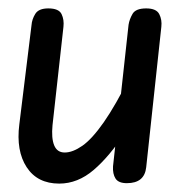

<svg xmlns="http://www.w3.org/2000/svg" viewBox="-20 -436 460 457"><path d="M121 1Q69 1 43.5 -38Q18 -77 26 -140L55 -376Q56 -390 64 -403Q72 -416 95 -416Q120 -416 126.5 -402.5Q133 -389 131 -372L105 -138Q102 -107 109 -90Q116 -73 134 -73Q153 -73 176 -89Q199 -105 227 -145Q255 -185 290 -255L278 -121Q241 -64 203 -31.5Q165 1 121 1ZM282 0Q262 0 255 -11Q248 -22 249 -40L286 -377Q288 -390 295.5 -403Q303 -416 328 -416Q352 -416 359 -402.5Q366 -389 364 -372L328 -38Q326 -19 314.5 -9.5Q303 0 282 0Z"/></svg>

Font: Edu SA Beginner Medium
Style: Regular
Weight: 500
Version: Version 1.003